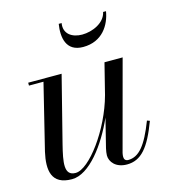

<svg xmlns="http://www.w3.org/2000/svg" viewBox="-104 -766 777 863"><g transform="rotate(-15 284.5 -335.0)"><path d="M261.5 -680H248C238 -619 248 -551 328 -551C418 -551 458 -619 468 -680H454.5C444.5 -631 385 -606 338 -606C291 -606 253 -631 261.5 -680ZM202.5 -460H47V-446.5H114.5L39.5 -141C21 -59 29 10 125.5 10C207 10 291.5 -105 342 -219L308.5 -85C306 -74.5 304 -60.5 304 -52.5C304 -22.5 329.5 10 381.5 10C447.5 10 488 -38 531 -153L518.5 -157.5C477.5 -51.5 442 -8 391.5 -8C379 -8 373 -16.5 373 -27C373 -32 373.5 -39 375 -45L486.5 -460H402L366 -316.5C325.5 -166.5 212 -13 148.5 -13C93 -13 105 -74 124.5 -152.5Z"/></g></svg>

Font: Bodoni* 16pt
Style: Italic
Weight: 400
Italic angle: -13°
Version: Version 2.3